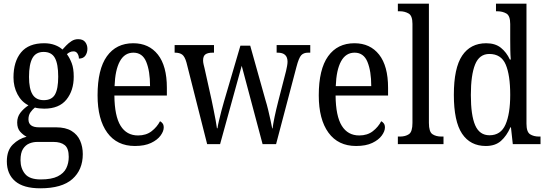

<svg xmlns="http://www.w3.org/2000/svg" viewBox="-20 -780 2960 1039"><path d="M198 239Q107 239 62 200.5Q17 162 17 93Q17 34 49.5 2Q82 -30 124 -40Q106 -49 89.5 -67Q73 -85 73 -117Q73 -147 90 -169.5Q107 -192 134 -210Q96 -229 74.5 -270Q53 -311 53 -361Q53 -447 94 -496.5Q135 -546 219 -546Q251 -546 276.5 -536.5Q302 -527 318 -512Q326 -521 338.5 -534Q351 -547 367 -557.5Q383 -568 403 -568Q429 -568 441 -552.5Q453 -537 453 -516Q453 -495 442 -479Q431 -463 407 -463Q407 -478 399.5 -490Q392 -502 378 -502Q367 -502 358.5 -498Q350 -494 342 -487Q357 -467 368 -438.5Q379 -410 379 -365Q379 -290 339.5 -241Q300 -192 219 -192Q208 -192 193 -193.5Q178 -195 169 -198Q156 -188 145 -172.5Q134 -157 134 -134Q134 -91 191 -91H283Q335 -91 367 -71.5Q399 -52 413.5 -19Q428 14 428 54Q428 139 371.5 189Q315 239 198 239ZM217 -238Q260 -238 277.5 -268.5Q295 -299 295 -365Q295 -434 277 -466.5Q259 -499 216 -499Q174 -499 155.5 -465.5Q137 -432 137 -364Q137 -300 156 -269Q175 -238 217 -238ZM200 191Q259 191 292 174.5Q325 158 338.5 130.5Q352 103 352 69Q352 23 330.5 5.5Q309 -12 269 -12H182Q159 -12 138.5 -3.5Q118 5 104.5 26Q91 47 91 87Q91 131 115.5 161Q140 191 200 191Z M710 10Q613 10 560.5 -62Q508 -134 508 -264Q508 -405 558.5 -475.5Q609 -546 701 -546Q786 -546 834.5 -484.5Q883 -423 883 -305V-263H599Q600 -152 632.5 -99.5Q665 -47 727 -47Q771 -47 800.5 -70Q830 -93 846 -124Q854 -120 860 -112Q866 -104 866 -90Q866 -70 849 -46.5Q832 -23 797.5 -6.5Q763 10 710 10ZM792 -314Q792 -395 771.5 -445Q751 -495 702 -495Q654 -495 628.5 -448Q603 -401 600 -314Z M989 -442Q980 -474 966 -484.5Q952 -495 927 -495H925V-536H1138V-495H1131Q1105 -495 1092 -486Q1079 -477 1079 -453Q1079 -444 1081.5 -432.5Q1084 -421 1087 -410L1125 -239Q1130 -215 1136 -185.5Q1142 -156 1147 -129Q1152 -102 1154 -86H1157Q1159 -102 1165 -127Q1171 -152 1178 -179.5Q1185 -207 1192 -230L1281 -533H1334L1417 -237Q1424 -215 1431 -186Q1438 -157 1444 -129.5Q1450 -102 1453 -85H1455Q1458 -110 1466 -148Q1474 -186 1486 -233L1528 -396Q1531 -408 1533.5 -422.5Q1536 -437 1536 -446Q1536 -495 1483 -495H1477V-536H1659V-495H1647Q1623 -495 1610 -481Q1597 -467 1584 -417L1474 0H1401L1288 -424L1171 0H1101Z M1907 10Q1810 10 1757.5 -62Q1705 -134 1705 -264Q1705 -405 1755.5 -475.5Q1806 -546 1898 -546Q1983 -546 2031.5 -484.5Q2080 -423 2080 -305V-263H1796Q1797 -152 1829.5 -99.5Q1862 -47 1924 -47Q1968 -47 1997.5 -70Q2027 -93 2043 -124Q2051 -120 2057 -112Q2063 -104 2063 -90Q2063 -70 2046 -46.5Q2029 -23 1994.5 -6.5Q1960 10 1907 10ZM1989 -314Q1989 -395 1968.5 -445Q1948 -495 1899 -495Q1851 -495 1825.5 -448Q1800 -401 1797 -314Z M2133 0V-41H2144Q2174 -41 2193 -54Q2212 -67 2212 -115V-651Q2212 -695 2191 -707Q2170 -719 2144 -719H2133V-760H2301V-115Q2301 -67 2320 -54Q2339 -41 2369 -41H2380V0Z M2609 10Q2525 10 2480.5 -56.5Q2436 -123 2436 -267Q2436 -412 2481 -479Q2526 -546 2611 -546Q2660 -546 2690.5 -521.5Q2721 -497 2739 -458H2744Q2742 -482 2741.5 -510Q2741 -538 2741 -565V-650Q2741 -695 2720 -707Q2699 -719 2671 -719H2664V-760H2829V-111Q2829 -66 2848.5 -53.5Q2868 -41 2897 -41H2905V0H2755L2745 -91H2742Q2722 -45 2691 -17.5Q2660 10 2609 10ZM2629 -48Q2690 -48 2715.5 -106Q2741 -164 2741 -267Q2741 -374 2716.5 -431Q2692 -488 2628 -488Q2574 -488 2551 -431Q2528 -374 2528 -266Q2528 -156 2551.5 -102Q2575 -48 2629 -48Z"/></svg>

Font: Noto Serif Georgian Condensed
Style: Regular
Weight: 400
Width: 3
Designer: Monotype Design Team, Akaki Razmadze
Foundry: Google LLC
Version: Version 2.003; ttfautohint (v1.8.4.7-5d5b)